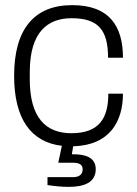

<svg xmlns="http://www.w3.org/2000/svg" viewBox="-20 -558 533 748"><path d="M248 170C306 170 353 154 353 101C353 55 312 42 260 43L265 12C411 8 459 -89 459 -193H402C402 -97 366 -39 258 -39C158 -39 96 -100 96 -249V-277C96 -435 167 -487 259 -487C363 -487 401 -441 401 -333H459C459 -454 408 -538 261 -538C113 -538 35 -444 35 -263C35 -93 102 -4 221 10L207 76H264C293 76 302 86 302 102C302 121 289 132 266 132H165V163C191 167 220 170 248 170Z"/></svg>

Font: Archivo ExtraLight
Style: Regular
Weight: 200
Designer: Hector Gatti
Foundry: Omnibus-Type
Version: Version 2.001